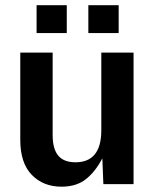

<svg xmlns="http://www.w3.org/2000/svg" viewBox="-20 -700 590 730"><path d="M213.9 9.8Q144.5 9.8 100.8 -35.2Q57.1 -80.1 57.1 -168V-500H180.2V-186Q180.2 -134.3 201.2 -108.6Q222.2 -83 267.1 -83Q365.2 -83 365.2 -205.1V-500H487.8V0H373L369.1 -98.1Q342.8 -47.4 306.6 -18.8Q270.5 9.8 213.9 9.8ZM119.1 -574.2V-680.2H233.9V-574.2ZM315.9 -574.2V-680.2H431.2V-574.2Z"/></svg>

Font: TASA Orbiter Text SemiBold
Style: Regular
Weight: 600
Designer: Weizhong Zhang
Version: Version 1.000;Glyphs 3.1.2 (3151)